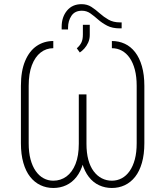

<svg xmlns="http://www.w3.org/2000/svg" viewBox="-20 -911 808 941"><path d="M567.4 -801.3H576.2V-772H566.4Q530.8 -772 505.6 -784.9Q480.5 -797.9 461.2 -814.9Q441.9 -832 423.3 -845.2Q404.8 -858.4 381.3 -858.4Q346.7 -858.4 330.1 -833.5Q313.5 -808.6 313.5 -775.4V-766.6H282.2V-779.8Q282.2 -827.1 308.3 -858.9Q334.5 -890.6 379.9 -890.6Q407.2 -890.6 428 -877.2Q448.7 -863.8 468.5 -845.9Q488.3 -828.1 511.7 -814.7Q535.2 -801.3 567.4 -801.3ZM371.1 -653.8 356.4 -674.3Q371.1 -687 378.7 -702.1Q386.2 -717.3 386.2 -741.7V-789.6H419.9V-739.7Q419.9 -719.2 412.1 -702.1Q404.3 -685.1 393.1 -672.9Q381.8 -660.6 371.1 -653.8ZM241.2 -710V-674.8Q206.5 -674.8 179.2 -653.6Q151.9 -632.3 136.2 -591.3Q120.6 -550.3 120.6 -490.2V-209Q120.6 -164.1 129.6 -130.1Q138.7 -96.2 155 -72.8Q171.4 -49.3 193.4 -37.4Q215.3 -25.4 241.2 -25.4Q277.3 -25.4 305.7 -46.1Q334 -66.9 350.1 -107.2Q366.2 -147.5 366.2 -206.5V-448.2H399.4V-206.5Q399.4 -151.9 387.7 -111.3Q376 -70.8 354.7 -43.7Q333.5 -16.6 304.4 -3.2Q275.4 10.3 241.2 10.3Q207.5 10.3 178.5 -3.4Q149.4 -17.1 127.9 -44.2Q106.4 -71.3 94.5 -112.8Q82.5 -154.3 82.5 -209V-490.2Q82.5 -563.5 103.3 -612.5Q124 -661.6 159.9 -685.8Q195.8 -710 241.2 -710ZM528.3 -674.8V-710Q562.5 -710 591.6 -696.5Q620.6 -683.1 642.1 -655.5Q663.6 -627.9 675.5 -586.4Q687.5 -544.9 687.5 -490.2V-209Q687.5 -154.3 675.5 -112.8Q663.6 -71.3 642.1 -44.2Q620.6 -17.1 591.6 -3.4Q562.5 10.3 528.3 10.3Q494.6 10.3 465.6 -3.2Q436.5 -16.6 415.5 -43.7Q394.5 -70.8 382.6 -111.3Q370.6 -151.9 370.6 -206.5V-448.2H403.8V-206.5Q403.8 -162.1 412.8 -128.4Q421.9 -94.7 439 -71.8Q456.1 -48.8 479 -37.1Q502 -25.4 528.3 -25.4Q554.7 -25.4 576.9 -37.4Q599.1 -49.3 615.5 -72.8Q631.8 -96.2 640.9 -130.1Q649.9 -164.1 649.9 -209V-490.2Q649.9 -535.2 640.9 -569.6Q631.8 -604 615.5 -627.4Q599.1 -650.9 576.9 -662.8Q554.7 -674.8 528.3 -674.8Z"/></svg>

Font: Roboto Condensed ExtraLight
Style: Regular
Weight: 250
Designer: Christian Robertson
Foundry: Google
Version: Version 3.008; 2023